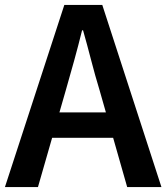

<svg xmlns="http://www.w3.org/2000/svg" viewBox="-22 -759 675 779"><path d="M-2 0 239 -739H393L633 0H494L382 -393Q364 -452 348 -514Q332 -576 315 -636H311Q296 -575 279 -513.5Q262 -452 245 -393L132 0ZM140 -200V-303H489V-200Z"/></svg>

Font: Noto Sans TC Thin SemiBold
Style: Regular
Weight: 600
Version: Version 2.004-H2;hotconv 1.0.118;makeotfexe 2.5.65603